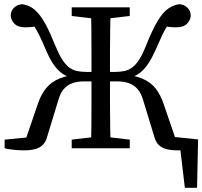

<svg xmlns="http://www.w3.org/2000/svg" viewBox="-20 -705 962 913"><path d="M778 0V-57L922 -42L917 188H859L832 -41L889 0ZM321 0V-41L449 -56H469L597 -41V0ZM321 -629V-670H597V-629L469 -614H449ZM412 0Q414 -51 414.5 -102.5Q415 -154 415 -209Q415 -264 415 -323V-344Q415 -403 415 -458Q415 -513 414.5 -566Q414 -619 412 -670H506Q505 -620 504 -567.5Q503 -515 503 -459.5Q503 -404 503 -344V-323Q503 -265 503 -210.5Q503 -156 504 -104Q505 -52 506 0ZM714 -54 660 -231Q651 -262 634.5 -281Q618 -300 594 -309Q570 -318 538 -318H459V-363H526Q552 -363 572.5 -367.5Q593 -372 610.5 -385.5Q628 -399 643.5 -424Q659 -449 675 -490Q706 -567 731 -607.5Q756 -648 780.5 -664.5Q805 -681 832 -685Q849 -684 861.5 -676Q874 -668 880.5 -656Q887 -644 887 -631Q887 -612 870.5 -593.5Q854 -575 816 -575Q793 -575 769.5 -579Q746 -583 731 -587L814 -631Q794 -609 779 -587Q764 -565 751 -537Q738 -509 720 -468Q702 -428 685 -402.5Q668 -377 649 -361.5Q630 -346 607 -338Q584 -330 555 -325L547 -352Q615 -349 656 -331.5Q697 -314 720.5 -283.5Q744 -253 758 -211L819 -33L793 -53L915 -41V0Q901 4 875 7Q849 10 826 10Q794 10 771.5 4Q749 -2 735 -15.5Q721 -29 714 -54ZM204 -54Q197 -29 183 -15.5Q169 -2 147 4Q125 10 92 10Q70 10 43 7Q16 4 2 0V-41L125 -53L99 -33L160 -211Q174 -253 197.5 -283.5Q221 -314 262.5 -331.5Q304 -349 371 -352L362 -325Q333 -330 310 -338Q287 -346 268 -361.5Q249 -377 232 -402.5Q215 -428 198 -468Q181 -509 167 -537Q153 -565 138.5 -587Q124 -609 104 -631L186 -587Q172 -583 148 -579Q124 -575 101 -575Q64 -575 47.5 -593.5Q31 -612 31 -631Q31 -644 37.5 -656Q44 -668 56.5 -676Q69 -684 86 -685Q106 -682 124.5 -672.5Q143 -663 161.5 -642Q180 -621 199.5 -584.5Q219 -548 242 -490Q259 -449 275 -423.5Q291 -398 308 -385Q325 -372 345.5 -367.5Q366 -363 391 -363H459V-318H379Q347 -318 323 -309Q299 -300 283 -281Q267 -262 258 -231Z"/></svg>

Font: Source Serif 4 Variable
Style: Regular
Weight: 400
Designer: Frank Grießhammer
Foundry: Adobe
Version: Version 4.005;hotconv 1.1.0;makeotfexe 2.6.0